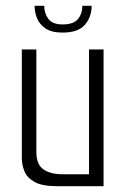

<svg xmlns="http://www.w3.org/2000/svg" viewBox="-20 -640 436 660"><path d="M175 0Q124 0 98 -15Q72 -30 63.5 -52.5Q55 -75 55 -97V-470H105V-117Q105 -75 129 -58Q153 -41 195 -41H286V-470H336V0ZM195 -528Q157 -528 136 -542.5Q115 -557 107 -578Q99 -599 99 -620H132Q132 -595 146 -575.5Q160 -556 195 -556Q233 -556 248 -574.5Q263 -593 263 -620H295Q295 -582 272 -555Q249 -528 195 -528Z"/></svg>

Font: Smooch Sans
Style: Regular
Weight: 400
Designer: Robert E. Leuschke
Foundry: Robert E. Leuschke
Version: Version 1.010; ttfautohint (v1.8.3)